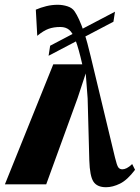

<svg xmlns="http://www.w3.org/2000/svg" viewBox="-36 -772 585 804"><path d="M408 12Q370.5 12 355.2 -11.5Q340 -35 338 -100L331 -360L323 -464.5L289 -361.5L157.5 0H-15.5L187 -502.5H308.5Q293.5 -568.5 280.8 -602Q268 -635.5 253.5 -647.2Q239 -659 217 -659Q188.5 -659 167.2 -651.2Q146 -643.5 120 -622L114 -731.5Q134.5 -740.5 157.8 -746.2Q181 -752 206 -752Q226.5 -752 246.8 -745.5Q267 -739 277 -723.5Q285.5 -711 295.2 -690Q305 -669 317.2 -632.8Q329.5 -596.5 343.5 -537L445.5 -112.5Q453.5 -79 459.5 -71Q465.5 -63 476.5 -63Q484.5 -63 494.8 -68Q505 -73 517.5 -85L529.5 -61Q497.5 -18.5 466.8 -3.2Q436 12 408 12ZM167.5 -538.5 174 -580.5 445.5 -723 439 -681Z"/></svg>

Font: Merriweather 144pt Black
Style: Italic
Weight: 900
Italic angle: -7.8°
Version: Version 2.101